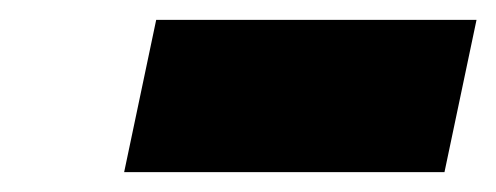

<svg xmlns="http://www.w3.org/2000/svg" viewBox="-20 -386 499 193"><path d="M137 -366 104.8 -213H426.8L459 -366Z"/></svg>

Font: Hussar
Style: BdOblTwo
Weight: 700
Foundry: Cannot Into Space Fonts
Version: Version 2.00